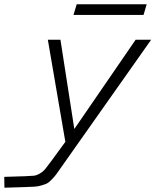

<svg xmlns="http://www.w3.org/2000/svg" viewBox="-97 -646 731 899"><path d="M247.1 -576.2 262.2 -626H589.8L575.2 -576.2ZM194.8 129.9Q176.3 156.7 167.7 168.5Q159.2 180.2 145.5 194.3Q131.8 208.5 123.5 212.6Q115.2 216.8 98.4 221.9Q81.5 227.1 64.9 228Q48.3 229 19 230L-76.2 232.9L-77.1 182.1L18.1 179.2Q47.4 178.2 61 176.8Q74.7 175.3 89.8 166.3Q105 157.2 115.5 144.5Q126 131.8 147 103L209 18.1L127 -460H186L251 -42L538.1 -460H610.8Z"/></svg>

Font: IntelOne Mono Light
Style: Italic
Weight: 300
Italic angle: -16°
Designer: Fred Shallcrass
Foundry: Frere-Jones Type LLC
Version: Version 1.200;hotconv 1.1.0;makeotfexe 2.6.0;FJTRelease1.2